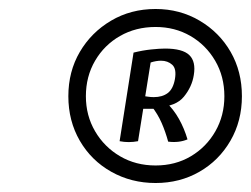

<svg xmlns="http://www.w3.org/2000/svg" viewBox="-20 -799 558 427"><path d="M326 -392Q272 -392 227.5 -417Q183 -442 157.5 -486Q132 -530 132 -585Q132 -640 157.5 -683.5Q183 -727 227 -753Q271 -779 326 -779Q380 -779 424 -753Q468 -727 493 -683.5Q518 -640 518 -585Q518 -530 492.5 -486Q467 -442 423.5 -417Q380 -392 326 -392ZM354 -484Q348 -506 339.5 -525.5Q331 -545 317 -563L348 -573Q366 -556 378 -534.5Q390 -513 397 -489Q378 -481 354 -484ZM326 -431Q370 -431 404.5 -451.5Q439 -472 459 -507Q479 -542 479 -585Q479 -629 458.5 -664Q438 -699 403.5 -719Q369 -739 326 -739Q282 -739 247 -719Q212 -699 191.5 -664Q171 -629 171 -585Q171 -542 191.5 -507Q212 -472 247 -451.5Q282 -431 326 -431ZM246 -485 277 -682Q297 -687 316 -689Q335 -691 347 -691Q386 -691 401 -676.5Q416 -662 411 -632Q407 -606 389 -584Q371 -562 331 -561L330 -557H291L295 -586Q303 -585 309 -584Q315 -583 322 -583Q341 -583 353 -592Q365 -601 369 -623Q373 -646 363 -655Q353 -664 338 -664Q333 -664 327 -663Q321 -662 315 -660L287 -485Q266 -481 246 -485Z"/></svg>

Font: Vollkorn Medium
Style: Italic
Weight: 500
Italic angle: -11°
Designer: Friedrich Althausen
Foundry: Friedrich Althausen
Version: Version 5.000